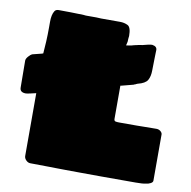

<svg xmlns="http://www.w3.org/2000/svg" viewBox="-76 -736 818 822"><g transform="rotate(10 332.5 -325.0)"><path d="M567 10H416Q363 10 324 9.5Q285 9 261 9Q238 9 221 8.5Q204 8 193 8L108 7Q98 7 89.5 -1.5Q81 -10 81 -20V-293Q69 -290 55 -287Q41 -284 37 -284Q11 -284 11 -305L10 -422Q10 -430 19 -440.5Q28 -451 36 -454L76 -464L81 -466Q83 -491 84.5 -518.5Q86 -546 86 -580V-604Q86 -635 96 -651Q101 -660 114 -660Q140 -660 167 -659.5Q194 -659 224 -658Q228 -657 235 -657Q242 -657 249 -657Q266 -657 278.5 -657Q291 -657 299 -656H381Q400 -656 415 -648.5Q430 -641 430 -603L429 -595Q429 -593 428.5 -589Q428 -585 428 -578Q427 -573 426 -569Q425 -565 424 -561Q439 -563 447.5 -565Q456 -567 458 -568Q463 -569 467.5 -570Q472 -571 476 -572L494 -575Q508 -579 518 -581Q528 -583 534 -583Q555 -580 555 -564Q555 -554 554.5 -548.5Q554 -543 554 -528.5Q554 -514 553 -476Q553 -449 543.5 -432.5Q534 -416 501 -408Q500 -408 494 -405Q492 -403 489 -403L485 -401L435 -388L430 -387V-243Q430 -234 436 -232.5Q442 -231 452 -231H528Q543 -231 564 -231.5Q585 -232 614 -232Q625 -232 632.5 -225.5Q640 -219 640 -212V-11Q640 -4 630.5 1Q621 6 610 7Q597 10 567 10Z"/></g></svg>

Font: Sigmar
Style: Regular
Weight: 400
Designer: Vernon Adams
Foundry: Vernon Adams
Version: Version 1.000; ttfautohint (v1.8.4.7-5d5b);gftools[0.9.24]